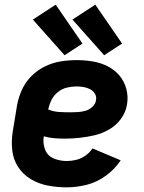

<svg xmlns="http://www.w3.org/2000/svg" viewBox="-20 -796 616 824"><path d="M266 8Q309 8 352.5 -3Q396 -14 434.5 -42Q473 -70 498 -108L377 -159Q365 -141 346.5 -128Q328 -115 307.5 -110Q287 -105 266 -105Q237 -105 210.5 -116Q184 -127 173.5 -154Q163 -181 168 -211Q189 -205 211.5 -203Q234 -201 257 -201H258Q289 -201 321.5 -204.5Q354 -208 386 -215.5Q418 -223 448.5 -240.5Q479 -258 499.5 -286.5Q520 -315 525 -347Q531 -382 522 -415Q513 -448 492 -472.5Q471 -497 441 -512Q411 -527 377 -532.5Q343 -538 309 -538Q275 -538 240.5 -532.5Q206 -527 173 -511Q140 -495 114 -468.5Q88 -442 73.5 -409.5Q59 -377 53 -343L35 -233Q28 -192 32.5 -151.5Q37 -111 58 -79Q79 -47 112.5 -27Q146 -7 185.5 0.5Q225 8 266 8ZM282 -314Q257 -314 233 -315.5Q209 -317 187 -326Q191 -346 200.5 -366Q210 -386 228 -400.5Q246 -415 267 -420Q288 -425 308 -425Q324 -425 338.5 -422.5Q353 -420 366 -413.5Q379 -407 387 -394.5Q395 -382 392 -366Q390 -350 376.5 -337.5Q363 -325 346.5 -320.5Q330 -316 314 -315Q298 -314 282 -314ZM427 -559 504 -609 389 -776 291 -712ZM257 -559 334 -609 219 -776 121 -712Z"/></svg>

Font: Iosevka Sparkle Extrabold
Style: Italic
Weight: 800
Italic angle: -9°
Designer: Belleve Invis
Foundry: Belleve Invis
Version: Version 4.5.0; ttfautohint (v1.8.3)